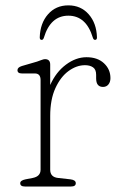

<svg xmlns="http://www.w3.org/2000/svg" viewBox="-20 -678 440 698"><path d="M162.5 -443V-369Q183.5 -416 219.8 -443Q256 -470 294.5 -470Q334.5 -470 358 -448Q381.5 -426 381.5 -394Q381.5 -380 374.2 -371Q367 -362 354.5 -362Q329.5 -362 329.5 -393V-406Q329.5 -425.5 318.2 -433.2Q307 -441 289 -441Q258.5 -441 229.5 -420Q200.5 -399 181.5 -357.8Q162.5 -316.5 162.5 -256V-61Q162.5 -34 191.5 -31L236.5 -26Q255.5 -23.5 255.5 -12Q255.5 0 238.5 0H70.5Q53.5 0 53.5 -12Q53.5 -22 72.5 -26L98.5 -31Q127.5 -36.5 127.5 -61V-387Q127.5 -411 106.5 -411H59.5Q43.5 -411 43.5 -423Q43.5 -433 59.5 -438L114.5 -454Q122 -456.5 130.5 -459.8Q139 -463 143.5 -463Q162.5 -463 162.5 -443ZM228.5 -621Q163.5 -621 139.5 -541Q137 -533 131.5 -533Q124.5 -533 124.5 -542Q126 -593.5 154.5 -626Q183 -658.5 228.5 -658.5Q274 -658.5 302.5 -626Q331 -593.5 332.5 -542Q332.5 -533 325.5 -533Q320 -533 317.5 -541Q293.5 -621 228.5 -621Z"/></svg>

Font: Fraunces 9pt SuperSoft Thin
Style: Regular
Weight: 100
Version: Version 1.000;[b76b70a41]